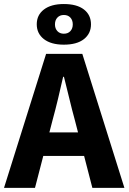

<svg xmlns="http://www.w3.org/2000/svg" viewBox="-26 -914 626 934"><path d="M-6.5 0 198.2 -651.8H374.5L579.2 0H423.3L338 -330.1Q324.4 -379.4 311.3 -434.3Q298.1 -489.2 285.1 -540.3H281.1Q269.7 -489.2 256.5 -434.3Q243.4 -379.4 229.8 -330.1L144.2 0ZM128.5 -155.3V-269.8H442.1V-155.3ZM284.4 -696.7Q222.5 -696.7 187.6 -723.7Q152.8 -750.8 152.8 -795.9Q152.8 -841.1 187.6 -867.7Q222.5 -894.4 284.4 -894.4Q348 -894.4 382.3 -867.9Q416.6 -841.4 416.6 -795.5Q416.6 -750.8 382.3 -723.7Q348 -696.7 284.4 -696.7ZM284.5 -750Q304.7 -750 316.3 -762.6Q328 -775.2 328 -795.3Q328 -816 316.3 -828.5Q304.7 -841.1 284.5 -841.1Q265 -841.1 253.2 -828.5Q241.4 -816 241.4 -795.3Q241.4 -775.2 253.2 -762.6Q265 -750 284.5 -750Z"/></svg>

Font: Source Sans 3 Variable
Style: Regular
Weight: 200
Designer: Paul D. Hunt
Foundry: Adobe Systems Incorporated
Version: Version 3.026